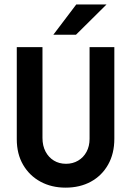

<svg xmlns="http://www.w3.org/2000/svg" viewBox="-20 -839 596 872"><path d="M277.8 13.2Q213.9 13.2 163.9 -13.9Q113.9 -41 85.1 -90.3Q56.2 -139.6 56.2 -206.9V-625H172.9V-212.5Q172.9 -177.1 186.8 -150.7Q200.7 -124.3 224.7 -109.7Q248.6 -95.1 279.9 -95.1Q310.4 -95.1 334.7 -109.4Q359 -123.6 372.9 -149.3Q386.8 -175 386.8 -208.3V-625H499.3V-209Q499.3 -141 470.8 -91Q442.4 -41 392.7 -13.9Q343.1 13.2 277.8 13.2ZM222.2 -681.2 326.4 -818.8H463.9L325 -681.2Z"/></svg>

Font: Afacad Flux SemiBold
Style: Regular
Weight: 600
Designer: Kristian Moeller
Foundry: Dicotype
Version: Version 1.100